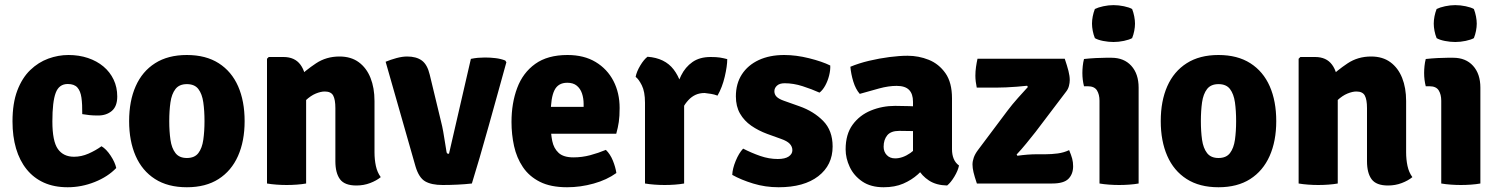

<svg xmlns="http://www.w3.org/2000/svg" viewBox="-20 -734 6000 768"><path d="M309 -277.5Q309.5 -316.5 305.8 -343.2Q302 -370 289.5 -384Q277 -398 251 -398Q216 -398 202.8 -362.5Q189.5 -327 189.5 -248.5Q189.5 -169 211.5 -138Q233.5 -107 276 -107Q305.5 -107 334 -119.5Q362.5 -132 386 -149Q405 -138 422.5 -111.5Q440 -85 445 -62Q411.5 -27 358.8 -6Q306 15 250.5 15Q196.5 15 155.5 -3.5Q114.5 -22 86.5 -56.8Q58.5 -91.5 44.2 -140Q30 -188.5 30 -248.5Q30 -321 49.2 -371.8Q68.5 -422.5 101 -453.8Q133.5 -485 173.2 -499.5Q213 -514 254 -514Q296 -514 331.8 -502Q367.5 -490 393.8 -468Q420 -446 434.5 -415.5Q449 -385 449 -348Q449 -308.5 427.2 -290.2Q405.5 -272 372.5 -272Q352.5 -272 338 -273.5Q323.5 -275 309 -277.5Z M958.5 -249.5Q958.5 -169.5 932 -110Q905.5 -50.5 854.2 -17.8Q803 15 727.5 15Q651.5 15 600 -18Q548.5 -51 522.5 -110.5Q496.5 -170 496.5 -249.5Q496.5 -330 522.8 -389.2Q549 -448.5 600.5 -481.2Q652 -514 727.5 -514Q803.5 -514 855 -481Q906.5 -448 932.5 -388.8Q958.5 -329.5 958.5 -249.5ZM657 -249.5Q657 -208.5 661.8 -175Q666.5 -141.5 681.8 -121.8Q697 -102 727.5 -102Q758.5 -102 773.5 -121.8Q788.5 -141.5 793.2 -175Q798 -208.5 798 -249.5Q798 -291 793.2 -324.5Q788.5 -358 773.5 -377.8Q758.5 -397.5 727.5 -397.5Q697 -397.5 681.8 -377.8Q666.5 -358 661.8 -324.5Q657 -291 657 -249.5Z M1114 -506Q1159 -506 1181.8 -475.2Q1204.5 -444.5 1204.5 -392.5V0Q1188 3 1167.2 4.5Q1146.5 6 1126.5 6Q1107 6 1086.2 4.5Q1065.5 3 1048 0V-499L1055 -506ZM1478 -125Q1478 -96 1483.5 -70.2Q1489 -44.5 1503 -25.5Q1486 -11.5 1460.5 -1.8Q1435 8 1405.5 8Q1358.5 8 1340 -17Q1321.5 -42 1321.5 -89V-301.5Q1321.5 -335.5 1312.8 -351.8Q1304 -368 1279 -368Q1263.5 -368 1243.2 -359.8Q1223 -351.5 1202.8 -332.5Q1182.5 -313.5 1167 -282V-419Q1202.5 -453 1243.8 -480.5Q1285 -508 1338 -508Q1384 -508 1415 -485.2Q1446 -462.5 1462 -422.5Q1478 -382.5 1478 -330Z M1863.5 -498.5Q1877.5 -501.5 1891.8 -502.8Q1906 -504 1920 -504Q1940.5 -504 1961.8 -501.5Q1983 -499 2001 -492L2005.5 -485Q1990.5 -430.5 1972.2 -364.8Q1954 -299 1935 -231.2Q1916 -163.5 1898.5 -103.2Q1881 -43 1867.5 0Q1841.5 3 1810.8 4.5Q1780 6 1750.5 6Q1706 6 1680.8 -8.5Q1655.5 -23 1642 -68.5L1522.5 -487Q1543 -495.5 1566.2 -501.8Q1589.5 -508 1608.5 -508Q1645.5 -508 1667.5 -491.8Q1689.5 -475.5 1699 -435L1744 -248.5Q1749 -229.5 1753 -206.8Q1757 -184 1760.2 -163Q1763.5 -142 1766 -127Q1767 -121 1769.2 -120Q1771.5 -119 1776 -119Z M2126 -199V-306.5H2314.5V-318Q2314.5 -341 2308 -360.2Q2301.5 -379.5 2287.2 -391.2Q2273 -403 2249 -403Q2212.5 -403 2197.8 -373Q2183 -343 2183 -280.5V-233.5Q2183 -199.5 2189 -170Q2195 -140.5 2214.5 -122.5Q2234 -104.5 2274 -104.5Q2308 -104.5 2340.8 -113.2Q2373.5 -122 2403.5 -134.5Q2421 -117.5 2431.5 -91.5Q2442 -65.5 2445.5 -42Q2407.5 -14.5 2354.8 0.2Q2302 15 2248.5 15Q2182.5 15 2139.5 -6.8Q2096.5 -28.5 2071.5 -65.8Q2046.5 -103 2036.2 -149.8Q2026 -196.5 2026 -246Q2026 -321.5 2048.8 -382.2Q2071.5 -443 2121 -478.5Q2170.5 -514 2250 -514Q2316 -514 2362.5 -486Q2409 -458 2433.8 -410.2Q2458.5 -362.5 2458.5 -302Q2458.5 -268.5 2455.2 -246.2Q2452 -224 2445 -199Z M2889 -497.5Q2889 -470 2879 -427.2Q2869 -384.5 2850 -351.5Q2837 -356.5 2824.2 -358.5Q2811.5 -360.5 2798.5 -362Q2778.5 -362 2762.5 -354.8Q2746.5 -347.5 2733.5 -333.5Q2720.5 -319.5 2709 -299Q2697.5 -278.5 2687 -252L2669.5 -275.5Q2672 -317 2680 -357.8Q2688 -398.5 2704.5 -432Q2721 -465.5 2749.8 -485.8Q2778.5 -506 2822.5 -506Q2845.5 -506 2859.8 -503.8Q2874 -501.5 2889 -497.5ZM2522.5 -426.5Q2526.5 -447.5 2541 -471.8Q2555.5 -496 2570 -507Q2639.5 -502 2674.8 -455.8Q2710 -409.5 2716.5 -334.5V0Q2700 3 2679.5 4.5Q2659 6 2638.5 6Q2619 6 2598.2 4.5Q2577.5 3 2560 0V-323Q2560 -367.5 2547.2 -392.8Q2534.5 -418 2522.5 -426.5Z M2909 -34.5Q2910 -59.5 2922.8 -90.5Q2935.5 -121.5 2952.5 -139.5Q2985.5 -122.5 3020.8 -110.2Q3056 -98 3091 -98Q3120 -98 3134.8 -108Q3149.5 -118 3149.5 -133Q3149.5 -147.5 3139 -158.8Q3128.5 -170 3104 -178.5L3048.5 -198.5Q3013.5 -211.5 2985 -231.2Q2956.5 -251 2940 -279.8Q2923.5 -308.5 2923.5 -348.5Q2923.5 -399.5 2947.5 -436.5Q2971.5 -473.5 3015 -493.8Q3058.5 -514 3117 -514Q3164.5 -514 3216.5 -501Q3268.5 -488 3301 -472Q3302 -454 3296.5 -432Q3291 -410 3280.8 -391.5Q3270.5 -373 3258 -363.5Q3227 -377.5 3190.5 -389.2Q3154 -401 3118.5 -401Q3098.5 -401 3088 -391.5Q3077.5 -382 3077.5 -369Q3077.5 -356 3086.5 -347Q3095.5 -338 3115.5 -331L3177.5 -309Q3234.5 -289 3272.5 -250.5Q3310.5 -212 3310.5 -148Q3310.5 -73.5 3253.2 -29.2Q3196 15 3094.5 15Q3041 15 2992.8 0.2Q2944.5 -14.5 2909 -34.5Z M3362.5 -136.5Q3362.5 -197 3390.5 -235.2Q3418.5 -273.5 3463.8 -292Q3509 -310.5 3560.5 -310.5Q3583 -310.5 3617.2 -309.5Q3651.5 -308.5 3679 -303V-204Q3657.5 -209 3627.2 -209.8Q3597 -210.5 3577 -210.5Q3543.5 -210.5 3529 -192.8Q3514.5 -175 3514.5 -147Q3514.5 -127 3527 -113.8Q3539.5 -100.5 3560.5 -100.5Q3590.5 -100.5 3621.5 -122Q3652.5 -143.5 3674 -181L3696 -82Q3676.5 -59 3651.5 -36.5Q3626.5 -14 3593 0.5Q3559.5 15 3514.5 15Q3463 15 3429.2 -8Q3395.5 -31 3379 -66Q3362.5 -101 3362.5 -136.5ZM3816 -72Q3812 -51.5 3797.5 -27.5Q3783 -3.5 3768.5 8Q3724.5 7 3695.8 -12Q3667 -31 3651.8 -58.8Q3636.5 -86.5 3632 -113V-327Q3632 -358.5 3616.2 -374.5Q3600.5 -390.5 3566.5 -390.5Q3534.5 -390.5 3496.5 -380.2Q3458.5 -370 3419 -358.5Q3402.5 -377.5 3393.2 -407.8Q3384 -438 3381.5 -467Q3415 -481 3456 -490.8Q3497 -500.5 3537.8 -505.8Q3578.5 -511 3610.5 -511Q3654.5 -511 3695 -494.8Q3735.5 -478.5 3761.8 -441.2Q3788 -404 3788 -340.5V-137Q3788 -115.5 3794.8 -99Q3801.5 -82.5 3816 -72Z M4010.5 -292Q4028.5 -316 4051.5 -341.8Q4074.5 -367.5 4091.5 -386L4088.5 -391Q4070 -389 4048 -387.2Q4026 -385.5 4004.2 -384.5Q3982.5 -383.5 3964 -383.5H3887Q3884.5 -395 3883 -407.5Q3881.5 -420 3881.5 -431Q3881.5 -448.5 3884 -466Q3886.5 -483.5 3890 -499H4239Q4248.5 -471 4253.8 -450.5Q4259 -430 4259 -413.5Q4259 -403 4255.8 -390.2Q4252.5 -377.5 4244.5 -367.5L4122 -206Q4105 -184.5 4085.2 -160.2Q4065.5 -136 4046.5 -116L4049.5 -111Q4071 -114 4090.5 -115.5Q4110 -117 4128.5 -117H4163Q4186 -117 4210.8 -120.2Q4235.5 -123.5 4256.5 -133.5Q4265 -113.5 4268.8 -99.2Q4272.5 -85 4272.5 -69Q4272.5 -38 4254 -19Q4235.5 0 4189 0H3887.5Q3878 -28 3874 -45.2Q3870 -62.5 3870 -76Q3870 -89 3875 -103.5Q3880 -118 3892 -134Z M4534.5 0Q4518 3 4497.2 4.5Q4476.5 6 4456.5 6Q4437 6 4416.2 4.5Q4395.5 3 4378 0V-331Q4378 -356 4367.8 -372.5Q4357.5 -389 4331 -389H4316Q4309.5 -414.5 4309.5 -442Q4309.5 -455 4311 -469.8Q4312.5 -484.5 4316 -498Q4339 -500.5 4363.2 -501.8Q4387.5 -503 4404 -503H4425.5Q4476 -503 4505.2 -470.8Q4534.5 -438.5 4534.5 -383.5ZM4348 -639.5Q4348 -653.5 4351 -668.8Q4354 -684 4359.5 -698Q4372.5 -704.5 4393.2 -709Q4414 -713.5 4434 -713.5Q4454.5 -713.5 4475.8 -709Q4497 -704.5 4508.5 -698Q4514 -684 4517 -668.2Q4520 -652.5 4520 -639.5Q4520 -626 4517 -610.5Q4514 -595 4508.5 -581.5Q4497 -575 4475.8 -570.5Q4454.5 -566 4434 -566Q4414 -566 4392.5 -570.2Q4371 -574.5 4359.5 -581.5Q4354 -595 4351 -610.5Q4348 -626 4348 -639.5Z M5085 -249.5Q5085 -169.5 5058.5 -110Q5032 -50.5 4980.8 -17.8Q4929.5 15 4854 15Q4778 15 4726.5 -18Q4675 -51 4649 -110.5Q4623 -170 4623 -249.5Q4623 -330 4649.2 -389.2Q4675.5 -448.5 4727 -481.2Q4778.5 -514 4854 -514Q4930 -514 4981.5 -481Q5033 -448 5059 -388.8Q5085 -329.5 5085 -249.5ZM4783.5 -249.5Q4783.5 -208.5 4788.2 -175Q4793 -141.5 4808.2 -121.8Q4823.5 -102 4854 -102Q4885 -102 4900 -121.8Q4915 -141.5 4919.8 -175Q4924.5 -208.5 4924.5 -249.5Q4924.5 -291 4919.8 -324.5Q4915 -358 4900 -377.8Q4885 -397.5 4854 -397.5Q4823.5 -397.5 4808.2 -377.8Q4793 -358 4788.2 -324.5Q4783.5 -291 4783.5 -249.5Z M5240.5 -506Q5285.5 -506 5308.2 -475.2Q5331 -444.5 5331 -392.5V0Q5314.5 3 5293.8 4.5Q5273 6 5253 6Q5233.5 6 5212.8 4.5Q5192 3 5174.5 0V-499L5181.5 -506ZM5604.5 -125Q5604.5 -96 5610 -70.2Q5615.5 -44.5 5629.5 -25.5Q5612.5 -11.5 5587 -1.8Q5561.5 8 5532 8Q5485 8 5466.5 -17Q5448 -42 5448 -89V-301.5Q5448 -335.5 5439.2 -351.8Q5430.5 -368 5405.5 -368Q5390 -368 5369.8 -359.8Q5349.5 -351.5 5329.2 -332.5Q5309 -313.5 5293.5 -282V-419Q5329 -453 5370.2 -480.5Q5411.5 -508 5464.5 -508Q5510.5 -508 5541.5 -485.2Q5572.5 -462.5 5588.5 -422.5Q5604.5 -382.5 5604.5 -330Z M5901.5 0Q5885 3 5864.2 4.5Q5843.5 6 5823.5 6Q5804 6 5783.2 4.5Q5762.5 3 5745 0V-331Q5745 -356 5734.8 -372.5Q5724.5 -389 5698 -389H5683Q5676.5 -414.5 5676.5 -442Q5676.5 -455 5678 -469.8Q5679.5 -484.5 5683 -498Q5706 -500.5 5730.2 -501.8Q5754.5 -503 5771 -503H5792.5Q5843 -503 5872.2 -470.8Q5901.5 -438.5 5901.5 -383.5ZM5715 -639.5Q5715 -653.5 5718 -668.8Q5721 -684 5726.5 -698Q5739.5 -704.5 5760.2 -709Q5781 -713.5 5801 -713.5Q5821.5 -713.5 5842.8 -709Q5864 -704.5 5875.5 -698Q5881 -684 5884 -668.2Q5887 -652.5 5887 -639.5Q5887 -626 5884 -610.5Q5881 -595 5875.5 -581.5Q5864 -575 5842.8 -570.5Q5821.5 -566 5801 -566Q5781 -566 5759.5 -570.2Q5738 -574.5 5726.5 -581.5Q5721 -595 5718 -610.5Q5715 -626 5715 -639.5Z"/></svg>

Font: Signika
Style: Bold
Weight: 700
Designer: Anna Giedry
Foundry: Anna Giedry
Version: Version 2.001